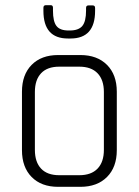

<svg xmlns="http://www.w3.org/2000/svg" viewBox="-20 -723 536 743"><path d="M209 -45H287Q333 -45 357.5 -70.5Q382 -96 382 -143V-367Q382 -414 357.5 -439.5Q333 -465 287 -465H209Q163 -465 139 -439.5Q115 -414 115 -367V-143Q115 -96 139 -70.5Q163 -45 209 -45ZM291 0H205Q140 0 102.5 -38Q65 -76 65 -142V-368Q65 -434 102.5 -472Q140 -510 205 -510H291Q356 -510 394 -472Q432 -434 432 -368V-142Q432 -76 394 -38Q356 0 291 0ZM148 -681V-693Q148 -703 158 -703H176Q185 -703 185 -693V-682Q185 -640 198.5 -622.5Q212 -605 245 -605H250Q284 -605 298.5 -622.5Q313 -640 313 -682V-692Q313 -702 322 -702H339Q348 -702 348 -692V-681Q348 -574 253 -574H243Q148 -574 148 -681Z"/></svg>

Font: Rajdhani
Style: Regular
Weight: 400
Designer: Satya Rajpurohit, Jyotish Sonowal
Foundry: Indian Type Foundry
Version: Version 1.201 February 1, 2022